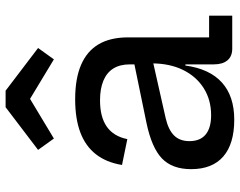

<svg xmlns="http://www.w3.org/2000/svg" viewBox="-104 -724 836 668"><g transform="rotate(-90 314.0 -390.0)"><path d="M478.5 0Q452 0 438 -16.8Q424 -33.5 424 -64.5V-200L432.5 -219L427.5 -281L424 -317V-356.5Q424 -390.5 409.8 -413.5Q395.5 -436.5 367.5 -448.2Q339.5 -460 299 -460Q240.5 -460 207 -436.2Q173.5 -412.5 164 -365L74 -383.5Q83 -438 111.2 -474.2Q139.5 -510.5 187.2 -528.5Q235 -546.5 302.5 -546.5Q374.5 -546.5 422.2 -526Q470 -505.5 494 -464.8Q518 -424 518 -362V-80.5H593.5V0ZM231.5 7Q147.5 7 103.5 -31.2Q59.5 -69.5 59.5 -143Q59.5 -209 97 -244.8Q134.5 -280.5 221 -298.5L451.5 -346V-280L236.5 -231.5Q196 -222 176.5 -202.2Q157 -182.5 157 -149Q157 -111.5 180 -92.5Q203 -73.5 247 -73.5Q300.5 -73.5 341.2 -99.2Q382 -125 404.8 -171.5Q427.5 -218 427.5 -281L452.5 -163H420Q408.5 -79 361 -36Q313.5 7 231.5 7ZM332.5 -788.5 481 -675.5 441.5 -620.5 304 -703.5 166 -620.5 126.5 -675.5 275 -788.5Z"/></g></svg>

Font: Hepta Slab Medium
Style: Regular
Weight: 500
Designer: Michael LaGattuta
Foundry: Michael LaGattuta
Version: Version 1.102